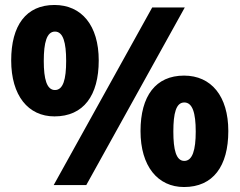

<svg xmlns="http://www.w3.org/2000/svg" viewBox="-20 -744 963 772"><path d="M199 -724C85 -724 25 -642 25 -501C25 -360 93 -276 199 -276C316 -276 377 -360 377 -501C377 -642 308 -724 199 -724ZM723 -714H592L196 0H327ZM201 -617C234 -617 246 -573 246 -499C246 -425 234 -382 201 -382C168 -382 156 -426 156 -499C156 -573 168 -617 201 -617ZM720 -440C606 -440 545 -358 545 -217C545 -76 614 8 720 8C837 8 898 -76 898 -217C898 -358 829 -440 720 -440ZM721 -332C754 -332 767 -290 767 -215C767 -141 754 -97 721 -97C688 -97 677 -142 677 -215C677 -289 688 -332 721 -332Z"/></svg>

Font: Noto Sans Lao UI ExtBd
Style: Regular
Weight: 800
Designer: Monotype Design Team
Foundry: Monotype Imaging Inc.
Version: Version 2.000